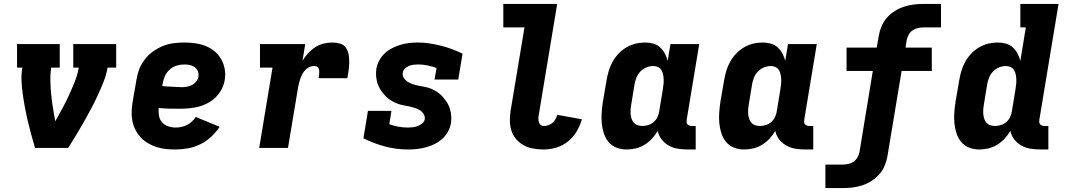

<svg xmlns="http://www.w3.org/2000/svg" viewBox="-20 -755 5440 980"><path d="M159 0Q149 -33 140 -66Q131 -99 123 -132.5Q115 -166 108.5 -200Q102 -234 97 -268.5Q92 -303 90 -338.5Q88 -374 94 -410H67V-530H285V-410H241Q236 -375 237 -340Q238 -305 241.5 -270.5Q245 -236 250.5 -202.5Q256 -169 262 -136Q281 -169 299 -202.5Q317 -236 332.5 -270Q348 -304 362 -339Q376 -374 382 -410H354V-530H573V-410H529Q523 -374 509 -338.5Q495 -303 479 -268.5Q463 -234 445 -200Q427 -166 408 -132.5Q389 -99 369 -66Q349 -33 328 0Z M877 8Q851 8 826.5 5.5Q802 3 779 -4.5Q756 -12 735.5 -24Q715 -36 699 -53Q683 -70 672 -91Q661 -112 656 -136Q651 -160 652 -185Q653 -210 657 -235L676 -345Q680 -373 690 -400Q700 -427 718 -450.5Q736 -474 760 -491.5Q784 -509 811 -520Q838 -531 866 -534.5Q894 -538 921 -538Q949 -538 977 -534Q1005 -530 1030 -520Q1055 -510 1075.5 -493Q1096 -476 1109 -453Q1122 -430 1127 -402.5Q1132 -375 1127 -346Q1123 -322 1111 -299Q1099 -276 1080.5 -258Q1062 -240 1039 -228Q1016 -216 991.5 -210Q967 -204 943 -202Q919 -200 895 -200Q869 -200 842.5 -200.5Q816 -201 790 -204Q788 -184 791.5 -164.5Q795 -145 807 -131Q819 -117 838 -110.5Q857 -104 877 -104Q891 -104 905.5 -107Q920 -110 934 -117Q948 -124 959.5 -134.5Q971 -145 979 -158L1101 -108Q1083 -80 1057.5 -56.5Q1032 -33 1002 -18.5Q972 -4 940 2Q908 8 877 8ZM908 -310Q921 -310 934.5 -312.5Q948 -315 960.5 -321.5Q973 -328 982 -339.5Q991 -351 993 -364Q995 -379 989.5 -392Q984 -405 973.5 -412.5Q963 -420 949 -423Q935 -426 921 -426Q901 -426 881 -420Q861 -414 845.5 -399.5Q830 -385 821.5 -366Q813 -347 810 -327L808 -316Q821 -314 833.5 -313.5Q846 -313 858.5 -312.5Q871 -312 883.5 -311Q896 -310 908 -310Z M1303 0 1371 -410H1307V-530H1538L1524 -445Q1536 -465 1552.5 -483Q1569 -501 1589 -514Q1609 -527 1631.5 -532.5Q1654 -538 1676 -538Q1696 -538 1715.5 -532.5Q1735 -527 1745.5 -511.5Q1756 -496 1759.5 -476.5Q1763 -457 1762.5 -436.5Q1762 -416 1759.5 -396Q1757 -376 1753 -356H1606Q1607 -363 1608 -369.5Q1609 -376 1609.5 -383Q1610 -390 1609 -396.5Q1608 -403 1605 -408.5Q1602 -414 1595.5 -416Q1589 -418 1582 -418Q1570 -418 1558.5 -412.5Q1547 -407 1538 -397.5Q1529 -388 1523 -376.5Q1517 -365 1513 -353.5Q1509 -342 1506 -330Q1503 -318 1501 -306L1450 0Z M2064 8Q2002 8 1944.5 -7.5Q1887 -23 1835 -49L1858 -189H1978L1967 -121Q1989 -113 2013 -108.5Q2037 -104 2062 -104Q2075 -104 2087.5 -105.5Q2100 -107 2112 -111.5Q2124 -116 2135 -125Q2146 -134 2148 -146Q2150 -161 2142 -173.5Q2134 -186 2122 -193Q2110 -200 2096 -204.5Q2082 -209 2068 -212Q2054 -215 2039.5 -217.5Q2025 -220 2011.5 -225Q1998 -230 1985.5 -236.5Q1973 -243 1962 -252Q1951 -261 1942 -271Q1933 -281 1925 -293Q1917 -305 1911.5 -317.5Q1906 -330 1903 -344.5Q1900 -359 1899.5 -373.5Q1899 -388 1901 -404Q1905 -426 1916 -446.5Q1927 -467 1944 -483Q1961 -499 1982 -509.5Q2003 -520 2025 -526.5Q2047 -533 2068.5 -535.5Q2090 -538 2113 -538Q2143 -538 2172.5 -533.5Q2202 -529 2231.5 -521.5Q2261 -514 2287.5 -504Q2314 -494 2341 -481L2319 -349H2198L2208 -408Q2186 -416 2162.5 -421Q2139 -426 2114 -426Q2102 -426 2090.5 -424.5Q2079 -423 2067.5 -418.5Q2056 -414 2047 -405Q2038 -396 2036 -385Q2033 -370 2041 -357.5Q2049 -345 2061 -337.5Q2073 -330 2086.5 -325.5Q2100 -321 2114.5 -318Q2129 -315 2143.5 -312.5Q2158 -310 2171.5 -305.5Q2185 -301 2197.5 -294Q2210 -287 2221 -278.5Q2232 -270 2241 -259.5Q2250 -249 2258 -237.5Q2266 -226 2271.5 -213Q2277 -200 2280 -185.5Q2283 -171 2283.5 -156.5Q2284 -142 2282 -127Q2278 -104 2266.5 -83Q2255 -62 2237 -46Q2219 -30 2197.5 -19.5Q2176 -9 2153.5 -3Q2131 3 2108.5 5.5Q2086 8 2064 8Z M2756 8Q2729 8 2703 3.5Q2677 -1 2655 -12.5Q2633 -24 2616.5 -42.5Q2600 -61 2591.5 -85Q2583 -109 2582.5 -135.5Q2582 -162 2586 -188L2657 -615H2549V-735H2824L2730 -169Q2728 -159 2728 -149.5Q2728 -140 2730.5 -131.5Q2733 -123 2739.5 -117.5Q2746 -112 2756 -112Q2767 -112 2779 -116Q2791 -120 2800 -128Q2809 -136 2815 -147Q2821 -158 2825 -169L2950 -146Q2941 -114 2923.5 -84.5Q2906 -55 2879.5 -33.5Q2853 -12 2820.5 -2Q2788 8 2756 8Z M3178 8Q3151 8 3126.5 -1.5Q3102 -11 3086 -30.5Q3070 -50 3062 -75Q3054 -100 3051.5 -126.5Q3049 -153 3051 -180.5Q3053 -208 3057 -235L3076 -345Q3080 -369 3087 -393Q3094 -417 3106.5 -439.5Q3119 -462 3137 -481Q3155 -500 3177 -513Q3199 -526 3223.5 -532Q3248 -538 3273 -538Q3294 -538 3314 -532.5Q3334 -527 3349 -513.5Q3364 -500 3373.5 -482Q3383 -464 3388 -444L3402 -530H3549L3485 -144Q3484 -137 3484.5 -131Q3485 -125 3489 -120.5Q3493 -116 3499 -114Q3505 -112 3511 -112H3531V8H3491Q3465 8 3440 4Q3415 0 3393.5 -12Q3372 -24 3357 -43.5Q3342 -63 3337 -87Q3325 -66 3308 -47.5Q3291 -29 3269.5 -16Q3248 -3 3225 2.5Q3202 8 3178 8ZM3259 -112Q3274 -112 3289.5 -117Q3305 -122 3317 -132.5Q3329 -143 3336 -158Q3343 -173 3345 -188L3363 -298Q3365 -311 3366.5 -324Q3368 -337 3367.5 -349.5Q3367 -362 3364.5 -374.5Q3362 -387 3356 -397Q3350 -407 3339 -412.5Q3328 -418 3315 -418Q3297 -418 3279.5 -411Q3262 -404 3249 -390.5Q3236 -377 3229 -360Q3222 -343 3219 -326L3201 -216Q3199 -204 3198.5 -191.5Q3198 -179 3199.5 -167.5Q3201 -156 3205 -145.5Q3209 -135 3216.5 -127Q3224 -119 3235.5 -115.5Q3247 -112 3259 -112Z M3778 8Q3751 8 3726.5 -1.5Q3702 -11 3686 -30.5Q3670 -50 3662 -75Q3654 -100 3651.5 -126.5Q3649 -153 3651 -180.5Q3653 -208 3657 -235L3676 -345Q3680 -369 3687 -393Q3694 -417 3706.5 -439.5Q3719 -462 3737 -481Q3755 -500 3777 -513Q3799 -526 3823.5 -532Q3848 -538 3873 -538Q3894 -538 3914 -532.5Q3934 -527 3949 -513.5Q3964 -500 3973.5 -482Q3983 -464 3988 -444L4002 -530H4149L4085 -144Q4084 -137 4084.5 -131Q4085 -125 4089 -120.5Q4093 -116 4099 -114Q4105 -112 4111 -112H4131V8H4091Q4065 8 4040 4Q4015 0 3993.5 -12Q3972 -24 3957 -43.5Q3942 -63 3937 -87Q3925 -66 3908 -47.5Q3891 -29 3869.5 -16Q3848 -3 3825 2.5Q3802 8 3778 8ZM3859 -112Q3874 -112 3889.5 -117Q3905 -122 3917 -132.5Q3929 -143 3936 -158Q3943 -173 3945 -188L3963 -298Q3965 -311 3966.5 -324Q3968 -337 3967.5 -349.5Q3967 -362 3964.5 -374.5Q3962 -387 3956 -397Q3950 -407 3939 -412.5Q3928 -418 3915 -418Q3897 -418 3879.5 -411Q3862 -404 3849 -390.5Q3836 -377 3829 -360Q3822 -343 3819 -326L3801 -216Q3799 -204 3798.5 -191.5Q3798 -179 3799.5 -167.5Q3801 -156 3805 -145.5Q3809 -135 3816.5 -127Q3824 -119 3835.5 -115.5Q3847 -112 3859 -112Z M4193 205V85H4281Q4295 85 4309.5 82Q4324 79 4336.5 70.5Q4349 62 4356.5 48.5Q4364 35 4367 21L4435 -393H4301V-512H4455L4465 -570Q4469 -595 4479 -619.5Q4489 -644 4506.5 -664Q4524 -684 4547 -698.5Q4570 -713 4594.5 -721Q4619 -729 4644 -732Q4669 -735 4694 -735H4783V-615H4694Q4680 -615 4665.5 -612Q4651 -609 4638.5 -600.5Q4626 -592 4618.5 -578.5Q4611 -565 4608 -551L4602 -512H4736V-393H4582L4510 40Q4506 65 4496 89.5Q4486 114 4468.5 134Q4451 154 4428.5 168.5Q4406 183 4381 191Q4356 199 4331 202Q4306 205 4281 205Z M4978 8Q4951 8 4926.5 -1.5Q4902 -11 4886 -30.5Q4870 -50 4862 -75Q4854 -100 4851.5 -126.5Q4849 -153 4851 -180.5Q4853 -208 4857 -235L4876 -345Q4880 -369 4887 -393Q4894 -417 4906.5 -439.5Q4919 -462 4937 -481Q4955 -500 4977 -513Q4999 -526 5023.5 -532Q5048 -538 5073 -538Q5094 -538 5114 -532.5Q5134 -527 5149 -513.5Q5164 -500 5173.5 -482Q5183 -464 5188 -444L5216 -615H5188V-735H5383L5285 -144Q5284 -137 5284.5 -131Q5285 -125 5289 -120.5Q5293 -116 5299 -114Q5305 -112 5311 -112H5331V8H5291Q5265 8 5240 4Q5215 0 5193.5 -12Q5172 -24 5157 -43.5Q5142 -63 5137 -87Q5125 -66 5108 -47.5Q5091 -29 5069.5 -16Q5048 -3 5025 2.5Q5002 8 4978 8ZM5059 -112Q5074 -112 5089.5 -117Q5105 -122 5117 -132.5Q5129 -143 5136 -158Q5143 -173 5145 -188L5163 -298Q5165 -311 5166.5 -324Q5168 -337 5167.5 -349.5Q5167 -362 5164.5 -374.5Q5162 -387 5156 -397Q5150 -407 5139 -412.5Q5128 -418 5115 -418Q5097 -418 5079.5 -411Q5062 -404 5049 -390.5Q5036 -377 5029 -360Q5022 -343 5019 -326L5001 -216Q4999 -204 4998.5 -191.5Q4998 -179 4999.5 -167.5Q5001 -156 5005 -145.5Q5009 -135 5016.5 -127Q5024 -119 5035.5 -115.5Q5047 -112 5059 -112Z"/></svg>

Font: Iosevka Curly Slab HvEx
Style: Italic
Weight: 900
Width: 7
Italic angle: -9°
Monospace: yes
Designer: Belleve Invis
Foundry: Belleve Invis
Version: Version 11.1.0; ttfautohint (v1.8.3)